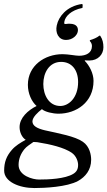

<svg xmlns="http://www.w3.org/2000/svg" viewBox="-20 -713 543 971"><path d="M276 -138C365 -138 453 -195 453 -304C453 -342 432 -382 408 -406L411 -408C415 -407 424 -407 432 -407C476 -407 503 -438 503 -474C503 -495 499 -514 487 -532L483 -533C470 -522 452 -515 435 -510L434 -506C442 -497 445 -489 445 -480C445 -445 415 -431 380 -431C362 -431 326 -439 296 -439C206 -439 121 -381 121 -284C121 -240 140 -199 165 -177C121 -155 79 -117 79 -70C79 -43 92 -17 110 -6C83 9 58 24 40 45C13 76 1 107 1 150C1 206 77 238 154 238C205 238 319 233 375 202C411 182 441 147 441 95C441 71 434 28 399 4C359 -24 278 -38 207 -54C169 -63 144 -76 144 -99C144 -120 172 -146 192 -161C207 -147 247 -138 276 -138ZM149 5C155 6 162 5 168 6C237 17 303 33 342 59C367 76 375 105 375 121C375 143 367 156 351 166C309 192 224 195 177 195C146 195 74 176 74 121C74 91 85 64 103 42C114 28 131 18 149 5ZM375 -298C375 -218 327 -177 285 -177C227 -177 199 -233 199 -288C199 -345 229 -400 289 -400C343 -400 375 -359 375 -298ZM314 -511C349 -511 370 -536 373 -552C377 -569 372 -593 332 -593C326 -593 321 -593 317 -592C305 -591 303 -591 306 -606C311 -629 337 -661 397 -673C398 -680 399 -689 396 -693C357 -688 325 -671 304 -650C284 -630 272 -608 267 -584C259 -548 275 -511 314 -511Z"/></svg>

Font: Libertinus Sans
Style: Italic
Weight: 400
Italic angle: -12°
Designer: Philipp H. Poll, Khaled Hosny
Foundry: Caleb Maclennan
Version: Version 7.050;RELEASE